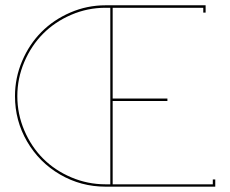

<svg xmlns="http://www.w3.org/2000/svg" viewBox="-20 -699 861 719"><path d="M393.1 -8.8V-669.9H375Q308.1 -669.9 246.8 -643.6Q185.5 -617.2 141.4 -572.8Q97.2 -528.3 71 -467Q44.9 -405.8 44.9 -338.9Q44.9 -272 71 -210.7Q97.2 -149.4 141.4 -105.2Q185.5 -61 246.8 -34.9Q308.1 -8.8 375 -8.8ZM375 0Q283.2 0 205.1 -45.4Q127 -90.8 81.5 -168.9Q36.1 -247.1 36.1 -338.9Q36.1 -407.7 63 -470.7Q89.8 -533.7 135.3 -579.3Q180.7 -625 243.4 -652.1Q306.2 -679.2 375 -679.2H750V-651.9H741.2V-669.9H401.9V-330.1H606.9V-320.8H401.9V-8.8H776.9V-26.9H786.1V0Z"/></svg>

Font: Rawengulk
Style: Ultralight
Weight: 200
Version: Version 0.92